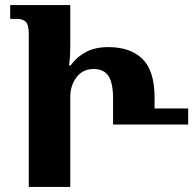

<svg xmlns="http://www.w3.org/2000/svg" viewBox="-20 -734 771 754"><path d="M93 0V-601Q93 -636 81.5 -648Q70 -660 45 -660H20V-714H256V-553Q256 -534 255 -515Q254 -496 251 -477H257Q283 -512 319 -530.5Q355 -549 405 -549Q493 -549 540 -502Q587 -455 587 -351V-308H719V-245H424V-348Q424 -408 406 -435.5Q388 -463 347 -463Q305 -463 280.5 -430.5Q256 -398 256 -355V0Z"/></svg>

Font: Noto Serif Georgian Condensed ExtraBold
Style: Regular
Weight: 800
Width: 3
Designer: Monotype Design Team, Akaki Razmadze
Foundry: Google LLC
Version: Version 2.003; ttfautohint (v1.8.4.7-5d5b)